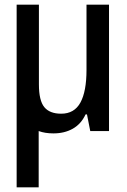

<svg xmlns="http://www.w3.org/2000/svg" viewBox="-20 -559 540 819"><path d="M208 10Q172 10 145 0V240H51V-539H146V-199Q146 -130 169 -102Q192 -74 241 -74Q297 -74 323 -121.5Q349 -169 349 -261V-539H445V0H365L351 -71H345Q326 -30 290.5 -10Q255 10 208 10Z"/></svg>

Font: Noto Sans Mono ExtraCondensed Medium
Style: Regular
Weight: 500
Width: 2
Designer: Monotype Design Team
Foundry: Monotype Imaging Inc.
Version: Version 2.014